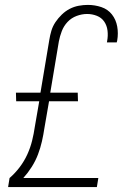

<svg xmlns="http://www.w3.org/2000/svg" viewBox="-20 -763 540 783"><path d="M13 0 19 -37Q42 -57 60.5 -81.5Q79 -106 91.5 -133.5Q104 -161 111 -189.5Q118 -218 122 -246L140 -350H46L45 -385H145L181 -600Q184 -619 189.5 -637.5Q195 -656 206 -672.5Q217 -689 232 -703.5Q247 -718 264.5 -727Q282 -736 301 -739.5Q320 -743 338 -743Q367 -743 393.5 -734Q420 -725 436.5 -704Q453 -683 458 -655Q463 -627 458 -598L456 -590H416L417 -596Q421 -617 418.5 -638Q416 -659 405 -675Q394 -691 375 -698.5Q356 -706 335 -706Q314 -706 292.5 -698Q271 -690 255.5 -673.5Q240 -657 232 -636Q224 -615 220 -594L185 -385H297L298 -350H180L161 -240Q157 -213 151 -186.5Q145 -160 135 -133.5Q125 -107 109.5 -82.5Q94 -58 75 -37H381L375 0Z"/></svg>

Font: Iosevka Term Curly XLt Obl
Style: Regular
Weight: 200
Italic angle: -9°
Designer: Belleve Invis
Foundry: Belleve Invis
Version: Version 32.3.0